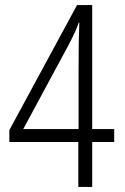

<svg xmlns="http://www.w3.org/2000/svg" viewBox="-20 -740 493 760"><path d="M290 -178V0H345V-178H432V-229H345V-720H285L17 -225V-178ZM291 -229H72L252 -563C270 -597 282 -623 292 -651H294C292 -603 291 -547 291 -461Z"/></svg>

Font: Noto Sans Devanagari Condensed Light
Style: Regular
Weight: 300
Width: 3
Designer: Jelle Bosma - Monotype Design Team
Foundry: Monotype Imaging Inc.
Version: Version 2.004